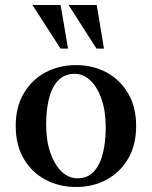

<svg xmlns="http://www.w3.org/2000/svg" viewBox="-20 -740 609 770"><path d="M285 -479Q352 -479 406.5 -450Q461 -421 493.5 -366Q526 -311 526 -235Q526 -158 493.5 -103Q461 -48 406.5 -19Q352 10 285 10Q218 10 163 -19Q108 -48 75.5 -103Q43 -158 43 -235Q43 -311 75.5 -366Q108 -421 163 -450Q218 -479 285 -479ZM290 -25Q333 -25 357.5 -53Q382 -81 393 -127Q404 -173 404 -227Q404 -295 387 -343.5Q370 -392 341.5 -418Q313 -444 280 -444Q238 -444 212.5 -416.5Q187 -389 176 -343Q165 -297 165 -242Q165 -175 182.5 -126Q200 -77 228 -51Q256 -25 290 -25ZM367 -545 255 -720H368L397 -545ZM223 -545 110 -720H223L253 -545Z"/></svg>

Font: Brygada 1918 SemiBold
Style: Regular
Weight: 600
Designer: Mateusz Machalski | Borys Kosmynka | Przemek Hoffer
Foundry: NIEPODLEGLA 2018
Version: Version 3.006